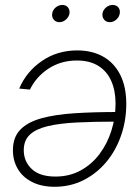

<svg xmlns="http://www.w3.org/2000/svg" viewBox="-20 -731 555 761"><path d="M286.1 -531.2Q345.2 -531.2 388.9 -506.6Q432.6 -481.9 456.5 -434.6Q480.5 -387.2 480.5 -319.3Q480.5 -252.9 459.7 -193.4Q439 -133.8 400.9 -88.4Q362.8 -43 310.8 -16.8Q258.8 9.3 196.8 9.3Q144 9.3 106.9 -9.8Q69.8 -28.8 50.5 -61.5Q31.2 -94.2 31.2 -135.7Q31.2 -186.5 60.3 -216.8Q89.4 -247.1 144.3 -262.2Q199.2 -277.3 276.4 -282.2Q353.5 -287.1 449.2 -287.1L445.3 -249Q355 -249 285.6 -245.6Q216.3 -242.2 169.2 -231Q122.1 -219.7 98.1 -197Q74.2 -174.3 74.2 -135.7Q74.2 -90.8 106 -61Q137.7 -31.2 199.7 -31.2Q255.4 -31.2 299.6 -55.4Q343.8 -79.6 374.5 -120.6Q405.3 -161.6 421.6 -213.4Q438 -265.1 438 -320.8Q438 -371.1 421.1 -409.7Q404.3 -448.2 370.1 -469.7Q335.9 -491.2 284.7 -491.2Q221.7 -491.2 172.6 -459.2Q123.5 -427.2 98.6 -376L56.2 -379.9Q84 -446.3 145.3 -488.8Q206.5 -531.2 286.1 -531.2ZM415 -643.1Q400.9 -643.1 392.6 -653.3Q384.3 -663.6 386.2 -677.7Q388.7 -691.9 400.6 -701.7Q412.6 -711.4 426.3 -711.4Q440.9 -711.4 449 -701.7Q457 -691.9 454.6 -677.7Q452.6 -663.6 440.9 -653.3Q429.2 -643.1 415 -643.1ZM215.3 -643.1Q201.2 -643.1 192.9 -653.3Q184.6 -663.6 187 -677.7Q189 -691.9 200.9 -701.7Q212.9 -711.4 227.1 -711.4Q241.2 -711.4 249.3 -701.7Q257.3 -691.9 255.4 -677.7Q252.9 -663.6 241.2 -653.3Q229.5 -643.1 215.3 -643.1Z"/></svg>

Font: Inter 28pt ExtraLight
Style: Italic
Weight: 250
Italic angle: -9.3988°
Designer: Rasmus Andersson
Foundry: rsms
Version: Version 4.001;git-66647c0bb